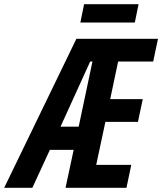

<svg xmlns="http://www.w3.org/2000/svg" viewBox="-85 -900 777 920"><path d="M300 -792H561L579 -880H318ZM-65 0H70L154 -182H268L229 0H521L544 -110H376L420 -316H576L599 -425H443L481 -605H649L672 -714H281ZM205 -293 347 -605H358L292 -293Z"/></svg>

Font: Noto Sans ExtraCondensed
Style: Bold Italic
Weight: 700
Width: 2
Italic angle: -12°
Designer: Monotype Design Team
Foundry: Monotype Imaging Inc.
Version: Version 2.013